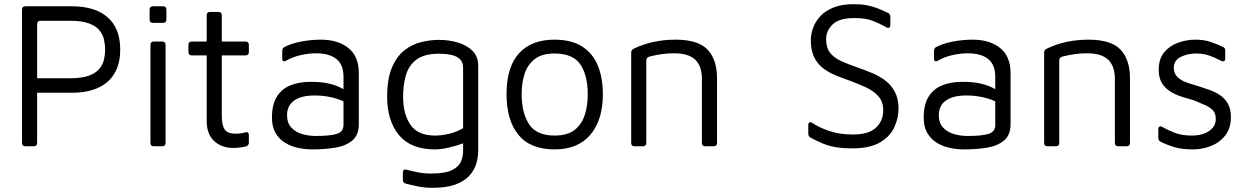

<svg xmlns="http://www.w3.org/2000/svg" viewBox="-20 -697 5941 915"><path d="M157 -255V-16Q157 0 141 0H101Q85 0 85 -16V-651Q85 -667 101 -667H322Q434 -667 493.5 -614Q553 -561 553 -461Q553 -361 493.5 -308Q434 -255 322 -255ZM157 -324H313Q369 -324 402.5 -336Q436 -348 453 -368.5Q470 -389 475.5 -413Q481 -437 481 -461Q481 -485 475.5 -509Q470 -533 453 -553.5Q436 -574 402.5 -586Q369 -598 313 -598H173Q157 -598 157 -582Z M709 -588Q693 -588 693 -604V-651Q693 -667 709 -667H757Q773 -667 773 -651V-604Q773 -588 757 -588ZM713 0Q697 0 697 -16V-483Q697 -499 713 -499H753Q769 -499 769 -483V-16Q769 0 753 0Z M1090 8Q1037 8 1001 -24.5Q965 -57 965 -121V-433H894Q878 -433 878 -449V-483Q878 -499 894 -499H965V-624Q965 -640 981 -640H1021Q1037 -640 1037 -624V-499H1150Q1166 -499 1166 -483V-449Q1166 -433 1150 -433H1037V-144Q1037 -102 1050 -81Q1063 -60 1103 -60Q1129 -60 1148 -66Q1166 -71 1166 -53V-18Q1166 -5 1155 0Q1125 8 1090 8Z M1468 15Q1435 15 1401.5 8Q1368 1 1339.5 -16Q1311 -33 1293.5 -62.5Q1276 -92 1276 -137Q1276 -199 1299.5 -236.5Q1323 -274 1364.5 -290.5Q1406 -307 1460 -307Q1516 -307 1553 -297.5Q1590 -288 1617 -272V-331Q1617 -389 1583 -416Q1549 -443 1486 -443Q1452 -443 1413.5 -434.5Q1375 -426 1344 -408Q1336 -403 1330.5 -405.5Q1325 -408 1325 -418V-454Q1325 -468 1336 -473Q1368 -490 1415.5 -499Q1463 -508 1509 -508Q1591 -508 1640.5 -468Q1690 -428 1690 -348V-106Q1690 -53 1658.5 -27Q1627 -1 1576.5 7Q1526 15 1468 15ZM1348 -148Q1348 -111 1368.5 -89Q1389 -67 1420.5 -58Q1452 -49 1485 -49Q1550 -49 1583.5 -58.5Q1617 -68 1617 -102V-214Q1592 -226 1556 -234Q1520 -242 1479 -242Q1416 -242 1382 -218Q1348 -194 1348 -148Z M2053 15Q1938 15 1881.5 -53Q1825 -121 1825 -236Q1825 -322 1848 -375.5Q1871 -429 1907.5 -457.5Q1944 -486 1987.5 -496.5Q2031 -507 2072 -507Q2119 -507 2161.5 -494.5Q2204 -482 2231.5 -455Q2259 -428 2259 -383V21Q2259 51 2250 82Q2241 113 2217.5 139.5Q2194 166 2151.5 182Q2109 198 2042 198Q2004 198 1972 191.5Q1940 185 1914 178Q1900 175 1900 161V126Q1900 107 1918 112Q1941 118 1970.5 124Q2000 130 2034 130Q2102 130 2134.5 113.5Q2167 97 2177 72.5Q2187 48 2187 23V-14Q2156 -2 2118 6.5Q2080 15 2053 15ZM2053 -51Q2085 -51 2120.5 -59.5Q2156 -68 2187 -86V-373Q2187 -401 2171.5 -415.5Q2156 -430 2130 -435.5Q2104 -441 2074 -441Q2001 -441 1964 -412.5Q1927 -384 1914 -337Q1901 -290 1901 -236Q1901 -154 1936 -102.5Q1971 -51 2053 -51Z M2624 15Q2507 15 2450.5 -54.5Q2394 -124 2394 -248Q2394 -378 2453.5 -443Q2513 -508 2622 -508Q2703 -508 2754 -475.5Q2805 -443 2829 -384.5Q2853 -326 2853 -248Q2853 -125 2793.5 -55Q2734 15 2624 15ZM2623 -51Q2684 -51 2718 -77.5Q2752 -104 2766.5 -148.5Q2781 -193 2781 -248Q2781 -337 2746 -389.5Q2711 -442 2623 -442Q2563 -442 2529 -416Q2495 -390 2480.5 -346.5Q2466 -303 2466 -248Q2466 -160 2501 -105.5Q2536 -51 2623 -51Z M2988 -446Q2988 -459 3000 -465Q3090 -508 3199 -508Q3308 -508 3352.5 -460Q3397 -412 3397 -325V-16Q3397 0 3381 0H3341Q3325 0 3325 -16V-325Q3325 -343 3320.5 -363Q3316 -383 3303 -401.5Q3290 -420 3263 -431.5Q3236 -443 3191 -443Q3163 -443 3133.5 -439Q3104 -435 3074 -427Q3060 -423 3060 -409V-16Q3060 0 3044 0H3004Q2988 0 2988 -16Z M4041 10Q3994 10 3960.5 4Q3927 -2 3900 -13.5Q3873 -25 3843 -41Q3832 -47 3832 -60V-101Q3832 -111 3837.5 -113.5Q3843 -116 3851 -111Q3884 -89 3933 -72.5Q3982 -56 4044 -56Q4120 -56 4154.5 -88.5Q4189 -121 4189 -171Q4189 -213 4166 -238.5Q4143 -264 4107 -280.5Q4071 -297 4031 -312Q3997 -324 3963.5 -337.5Q3930 -351 3903 -371.5Q3876 -392 3860 -424.5Q3844 -457 3844 -506Q3844 -533 3854.5 -563Q3865 -593 3888.5 -619Q3912 -645 3951.5 -661Q3991 -677 4048 -677Q4085 -677 4111 -672Q4137 -667 4160.5 -658Q4184 -649 4211 -636Q4223 -630 4223 -617V-578Q4223 -569 4217.5 -565.5Q4212 -562 4204 -567Q4172 -585 4138.5 -598Q4105 -611 4052 -611Q3979 -611 3948 -580.5Q3917 -550 3917 -511Q3917 -470 3935.5 -446Q3954 -422 3987.5 -406.5Q4021 -391 4065 -376Q4100 -364 4135 -349.5Q4170 -335 4198.5 -313.5Q4227 -292 4244.5 -259.5Q4262 -227 4262 -179Q4262 -134 4242 -90.5Q4222 -47 4174 -18.5Q4126 10 4041 10Z M4574 15Q4541 15 4507.5 8Q4474 1 4445.5 -16Q4417 -33 4399.5 -62.5Q4382 -92 4382 -137Q4382 -199 4405.5 -236.5Q4429 -274 4470.5 -290.5Q4512 -307 4566 -307Q4622 -307 4659 -297.5Q4696 -288 4723 -272V-331Q4723 -389 4689 -416Q4655 -443 4592 -443Q4558 -443 4519.5 -434.5Q4481 -426 4450 -408Q4442 -403 4436.5 -405.5Q4431 -408 4431 -418V-454Q4431 -468 4442 -473Q4474 -490 4521.5 -499Q4569 -508 4615 -508Q4697 -508 4746.5 -468Q4796 -428 4796 -348V-106Q4796 -53 4764.5 -27Q4733 -1 4682.5 7Q4632 15 4574 15ZM4454 -148Q4454 -111 4474.5 -89Q4495 -67 4526.5 -58Q4558 -49 4591 -49Q4656 -49 4689.5 -58.5Q4723 -68 4723 -102V-214Q4698 -226 4662 -234Q4626 -242 4585 -242Q4522 -242 4488 -218Q4454 -194 4454 -148Z M4956 -446Q4956 -459 4968 -465Q5058 -508 5167 -508Q5276 -508 5320.5 -460Q5365 -412 5365 -325V-16Q5365 0 5349 0H5309Q5293 0 5293 -16V-325Q5293 -343 5288.5 -363Q5284 -383 5271 -401.5Q5258 -420 5231 -431.5Q5204 -443 5159 -443Q5131 -443 5101.5 -439Q5072 -435 5042 -427Q5028 -423 5028 -409V-16Q5028 0 5012 0H4972Q4956 0 4956 -16Z M5666 15Q5616 15 5581.5 5.5Q5547 -4 5512 -21Q5500 -27 5500 -40V-81Q5500 -90 5505.5 -93.5Q5511 -97 5519 -92Q5557 -71 5587.5 -61Q5618 -51 5661 -51Q5711 -51 5742.5 -73Q5774 -95 5774 -130Q5774 -158 5758.5 -173Q5743 -188 5719 -198Q5695 -208 5669 -219Q5640 -227 5610.5 -236.5Q5581 -246 5556.5 -261.5Q5532 -277 5517 -301.5Q5502 -326 5502 -365Q5502 -416 5528 -447.5Q5554 -479 5594.5 -493.5Q5635 -508 5676 -508Q5717 -508 5747 -498Q5777 -488 5807 -474Q5819 -470 5819 -456V-418Q5819 -409 5813.5 -406Q5808 -403 5800 -407Q5769 -423 5742 -432.5Q5715 -442 5680 -442Q5639 -442 5606.5 -425.5Q5574 -409 5574 -375Q5574 -347 5590.5 -330.5Q5607 -314 5634 -304.5Q5661 -295 5692 -286Q5717 -278 5744 -268.5Q5771 -259 5794 -243.5Q5817 -228 5831.5 -203Q5846 -178 5846 -139Q5846 -86 5819 -51.5Q5792 -17 5750.5 -1Q5709 15 5666 15Z"/></svg>

Font: Pitagon Sans
Style: Regular
Weight: 400
Designer: Travis Tran
Foundry: Pitagon
Version: Version 1.001; ttfautohint (v1.8.4.7-5d5b);gftools[0.9.26]